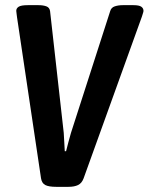

<svg xmlns="http://www.w3.org/2000/svg" viewBox="-20 -722 576 744"><path d="M198 2Q169 2 155.5 -5Q142 -12 139 -31L46 -655Q45 -665 44 -671Q43 -677 43 -680Q43 -690 52.5 -696Q62 -702 88 -702H129Q147 -702 159.5 -697.5Q172 -693 174 -679L227 -207Q228 -191 229 -172Q230 -153 231 -136H236Q240 -153 245 -171Q250 -189 255 -207L407 -679Q411 -693 425 -697.5Q439 -702 456 -702H497Q519 -702 527.5 -696Q536 -690 536 -680Q536 -677 534.5 -672.5Q533 -668 530 -658L304 -31Q297 -12 282.5 -5Q268 2 245 2Z"/></svg>

Font: Asap Condensed Condensed SemiBold
Style: Italic
Weight: 600
Width: 3
Italic angle: -6°
Designer: Pablo Cosgaya
Foundry: Omnibus-Type
Version: Version 3.001; ttfautohint (v1.8.4.7-5d5b)